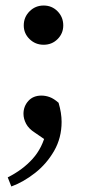

<svg xmlns="http://www.w3.org/2000/svg" viewBox="-20 -476 316 695"><path d="M138 -314Q108 -314 87 -334.5Q66 -355 66 -384Q66 -414 87 -435Q108 -456 138 -456Q168 -456 188.5 -435Q209 -414 209 -384Q209 -355 188.5 -334.5Q168 -314 138 -314ZM203 -35Q203 23 176 70Q149 117 107 150Q65 183 21 199L8 166Q62 139 98 99Q134 59 147 1L157 39L106 4Q84 -10 74.5 -28Q65 -46 65 -64Q65 -91 82.5 -110.5Q100 -130 130 -130Q145 -130 160 -124.5Q175 -119 192 -104Q203 -67 203 -35Z"/></svg>

Font: Lisu Bosa SemiBold
Style: Regular
Weight: 600
Designer: David Morse, Annie Olsen, Victor Gaultney, Frank Grießhammer (Latin)
Foundry: SIL International
Version: Version 2.000